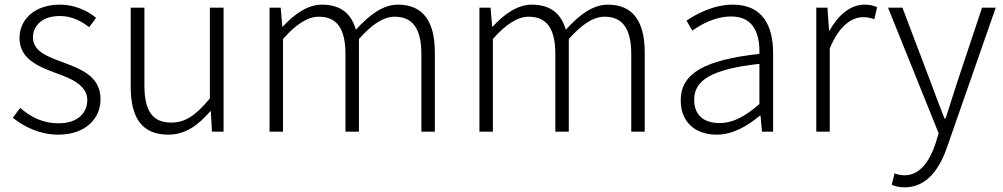

<svg xmlns="http://www.w3.org/2000/svg" viewBox="-20 -567 4322 827"><path d="M231 13C349 13 413 -57 413 -139C413 -242 324 -271 242 -302C180 -325 122 -348 122 -406C122 -454 159 -498 238 -498C290 -498 328 -477 364 -450L394 -490C355 -523 298 -547 239 -547C126 -547 64 -481 64 -403C64 -311 149 -279 227 -250C288 -228 356 -199 356 -136C356 -81 315 -36 233 -36C161 -36 112 -64 67 -102L35 -60C84 -20 153 13 231 13Z M705 13C779 13 834 -28 886 -88H888L893 0H943V-534H884V-143C824 -71 779 -39 718 -39C636 -39 602 -90 602 -200V-534H543V-193C543 -55 595 13 705 13Z M1141 0H1199V-399C1255 -463 1306 -495 1353 -495C1432 -495 1468 -443 1468 -333V0H1526V-399C1583 -463 1632 -495 1680 -495C1758 -495 1795 -443 1795 -333V0H1853V-341C1853 -478 1800 -547 1694 -547C1631 -547 1573 -505 1513 -439C1494 -505 1451 -547 1366 -547C1305 -547 1246 -505 1198 -452H1196L1189 -534H1141Z M2045 0H2103V-399C2159 -463 2210 -495 2257 -495C2336 -495 2372 -443 2372 -333V0H2430V-399C2487 -463 2536 -495 2584 -495C2662 -495 2699 -443 2699 -333V0H2757V-341C2757 -478 2704 -547 2598 -547C2535 -547 2477 -505 2417 -439C2398 -505 2355 -547 2270 -547C2209 -547 2150 -505 2102 -452H2100L2093 -534H2045Z M3067 13C3136 13 3199 -24 3252 -68H3256L3262 0H3310V-338C3310 -456 3265 -547 3137 -547C3051 -547 2977 -505 2937 -478L2962 -435C3000 -462 3060 -496 3130 -496C3231 -496 3253 -414 3251 -335C3017 -309 2912 -252 2912 -135C2912 -35 2981 13 3067 13ZM3079 -37C3019 -37 2970 -64 2970 -138C2970 -219 3041 -269 3251 -292V-119C3189 -65 3138 -37 3079 -37Z M3496 0H3554V-358C3594 -457 3650 -493 3697 -493C3718 -493 3729 -490 3746 -484L3758 -536C3741 -544 3725 -547 3704 -547C3642 -547 3590 -501 3553 -435H3551L3544 -534H3496Z M3877 240C3975 240 4030 155 4061 62L4269 -534H4210L4101 -207C4086 -161 4069 -105 4053 -57H4048C4029 -105 4008 -161 3991 -207L3867 -534H3805L4023 7L4009 53C3983 130 3941 188 3876 188C3861 188 3844 184 3833 180L3821 229C3836 236 3856 240 3877 240Z"/></svg>

Font: Noto Sans CJK SC Light
Style: Regular
Weight: 300
Designer: Ryoko NISHIZUKA 西塚涼子 (kana, bopomofo & ideographs); Paul D. Hunt (Latin, Greek & Cyrillic); Sandoll Communications 산돌커뮤니
Foundry: Adobe
Version: Version 2.004;hotconv 1.0.118;makeotfexe 2.5.65603